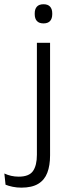

<svg xmlns="http://www.w3.org/2000/svg" viewBox="-81 -684 323 882"><path d="M88.5 -45V-487.5H149V-45ZM119 -576.5Q98.5 -576.5 88.5 -587.5Q78.5 -598.5 78.5 -619V-622.5Q78.5 -642.5 88.5 -653.5Q98.5 -664.5 119 -664.5Q139 -664.5 149 -653.5Q159 -642.5 159 -622.5V-619Q159 -598.5 149 -587.5Q139 -576.5 119 -576.5ZM17 178Q-4 178 -23 174Q-42 170 -55.5 164.5L-61 113Q-46 120 -29.5 123.8Q-13 127.5 5 127.5Q52.5 127.5 70.5 101.8Q88.5 76 88.5 27V-143.5H149V30Q149 76.5 136.2 109.8Q123.5 143 94.5 160.5Q65.5 178 17 178Z"/></svg>

Font: Anek Latin Medium Light
Style: Regular
Weight: 300
Version: Version 1.003